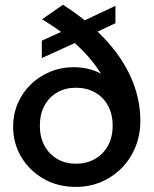

<svg xmlns="http://www.w3.org/2000/svg" viewBox="-20 -754 634 790"><path d="M292 15Q217.5 15 159.2 -18.5Q101 -52 67.5 -108.2Q34 -164.5 34 -233Q34 -283.5 52.8 -327.8Q71.5 -372 105.5 -405.5Q139.5 -439 185.2 -458.2Q231 -477.5 284 -477.5Q309.5 -477.5 335.8 -472.2Q362 -467 385.8 -455.8Q409.5 -444.5 429.5 -427L413.5 -420Q395 -455 369.2 -489Q343.5 -523 310.8 -555.2Q278 -587.5 238.5 -617.2Q199 -647 153 -674.5L239 -734.5Q340 -670 411.2 -594Q482.5 -518 520 -432.8Q557.5 -347.5 557.5 -256.5Q557.5 -200 537.8 -150.5Q518 -101 482 -64Q446 -27 397.8 -6Q349.5 15 292 15ZM292 -80.5Q336.5 -80.5 370.8 -100Q405 -119.5 424.2 -154.5Q443.5 -189.5 443.5 -237Q443.5 -284.5 424.2 -319.5Q405 -354.5 370.8 -373.8Q336.5 -393 292 -393Q249 -393 215.5 -373.8Q182 -354.5 163 -319.5Q144 -284.5 144 -237Q144 -189.5 163 -154.5Q182 -119.5 215.5 -100Q249 -80.5 292 -80.5ZM152 -515V-586.5L306.5 -657V-660L455 -730V-658.5L306.5 -588.5V-585.5Z"/></svg>

Font: Geologica Thin Cursive
Style: Regular
Weight: 400
Version: Version 1.010;gftools[0.9.28]